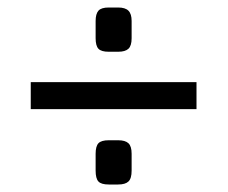

<svg xmlns="http://www.w3.org/2000/svg" viewBox="-20 -550 608 512"><path d="M504 -331V-259H62V-331ZM295 -176Q314 -176 322.5 -168Q331 -160 331 -140V-95Q331 -74 322.5 -66Q314 -58 295 -58H270Q250 -58 242.5 -66Q235 -74 235 -95V-140Q235 -160 242.5 -168Q250 -176 270 -176ZM295 -530Q314 -530 322.5 -521.5Q331 -513 331 -494V-448Q331 -428 322.5 -420Q314 -412 295 -412H270Q250 -412 242.5 -420Q235 -428 235 -448V-494Q235 -513 242.5 -521.5Q250 -530 270 -530Z"/></svg>

Font: Exo 2 Medium
Style: Regular
Weight: 500
Designer: Natanael Gama
Foundry: Natanael Gama
Version: Version 2.010